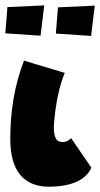

<svg xmlns="http://www.w3.org/2000/svg" viewBox="-36 -694 374 718"><path d="M206.1 -421.4Q175.3 -346.7 166 -232.4Q162.1 -172.9 185.5 -165Q209 -157.2 230 -177.2L305.7 -66.9Q274.9 2 149.4 4.4Q2.4 4.4 2.4 -175.8Q2.4 -334.5 53.7 -467.3ZM-8.3 -667.5 129.4 -673.8 115.7 -560.5 -16.1 -569.3ZM180.7 -666.5 318.4 -672.9 304.7 -559.6 172.9 -568.4Z"/></svg>

Font: Lapsus Pro (theguybrush.com)
Style: Bold
Weight: 700
Designer: Jose Roses
Version: Version 1.00 February 9, 2018, initial release